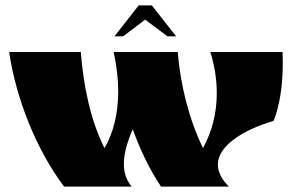

<svg xmlns="http://www.w3.org/2000/svg" viewBox="-20 -693 1080 713"><path d="M640 -500C650 -377 682 -249 734 -143C767 -204 785 -272 785 -346C785 -395 778 -446 761 -500H1029C1030 -485 1030 -471 1030 -456C1030 -377 1019 -301 996 -244C885 -212 789 -152 789 -82C789 -52 806 -24 830 0H578C534 -66 500 -138 473 -213C452 -165 440 -122 440 -85C440 -52 449 -24 469 0H218C114 -138 39 -329 14 -500H280C290 -375 315 -249 368 -143C401 -199 419 -272 419 -354C419 -400 413 -449 402 -500ZM405 -558H437L519 -620L602 -558H634L544 -673H495Z"/></svg>

Font: Ruslan Display
Style: Regular
Weight: 400
Designer: Denis Masharov, Vladimir Rabdu
Foundry: Denis Masharov, Vladimir Rabdu
Version: Version 1.001